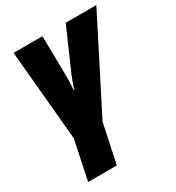

<svg xmlns="http://www.w3.org/2000/svg" viewBox="-188 -667 936 1021"><g transform="rotate(-30 280.0 -156.5)"><path d="M52 240H228L279 0L560 -553H372L260 -297C249 -270 238 -240 234 -221H230C232 -250 233 -281 233 -312L229 -553H52L102 0Z"/></g></svg>

Font: Noto Sans UI SemiCondensed Black
Style: Italic
Weight: 900
Width: 4
Italic angle: -372°
Designer: Monotype Design Team
Foundry: Monotype Imaging Inc.
Version: Version 1.901